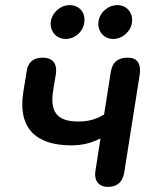

<svg xmlns="http://www.w3.org/2000/svg" viewBox="-20 -721 609 749"><path d="M401 8C439 8 459 -12 465 -50L525 -430C531 -473 515 -496 479 -496C440 -496 418 -479 412 -439L386 -274C354 -255 324 -247 285 -247C202 -247 173 -285 188 -372L198 -432C204 -473 185 -496 147 -496C111 -496 89 -479 84 -443L71 -362C49 -225 116 -154 258 -154C300 -154 334 -162 372 -181L353 -59C345 -16 365 8 401 8ZM236 -569C273 -569 306 -599 309 -635C314 -672 289 -701 252 -701C215 -701 183 -672 178 -635C174 -599 200 -569 236 -569ZM422 -569C458 -569 491 -599 495 -635C499 -672 474 -701 438 -701C401 -701 368 -672 364 -635C360 -599 385 -569 422 -569Z"/></svg>

Font: SN Pro Semibold
Style: Italic
Weight: 600
Italic angle: -9°
Designer: Tobias Whetton
Foundry: Supernotes
Version: Version 1.001;Glyphs 3.2 (3249)